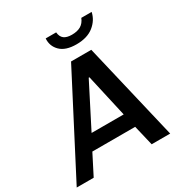

<svg xmlns="http://www.w3.org/2000/svg" viewBox="-242 -1031 1111 1176"><g transform="rotate(-30 313.0 -443.0)"><path d="M-41 0 315 -686H458L620 0H489L455 -143H152L79 0ZM205 -244H432L364 -546H359ZM397 -760Q321 -760 284 -796.5Q247 -833 251 -886H325Q328 -854 347 -839.5Q366 -825 402 -825Q441 -825 465.5 -839.5Q490 -854 503 -886H576Q565 -833 519.5 -796.5Q474 -760 397 -760Z"/></g></svg>

Font: Chivo Medium
Style: Italic
Weight: 500
Italic angle: -8.05°
Designer: Hector Gatti
Foundry: Omnibus-Type
Version: Version 2.002